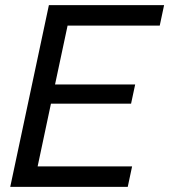

<svg xmlns="http://www.w3.org/2000/svg" viewBox="-20 -730 661 750"><path d="M171 -710H621L604 -630H244L195 -400H508L492 -325H179L127 -80H496L479 0H20Z"/></svg>

Font: Raleway-v4020 Medium
Style: Italic
Weight: 500
Italic angle: -12°
Designer: Matt McInerney, Pablo Impallari, Rodrigo Fuenzalida
Foundry: Matt McInerney, Pablo Impallari, Rodrigo Fuenzalida
Version: Version 4.020;PS 004.020;hotconv 1.0.88;makeotf.lib2.5.64775